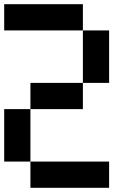

<svg xmlns="http://www.w3.org/2000/svg" viewBox="-20 -895 665 915"><path d="M0 -125V-375H125V-125ZM0 -750V-875H375V-750ZM125 -125H500V0H125ZM125 -375V-500H375V-375ZM375 -500V-750H500V-500Z"/></svg>

Font: Galmuri7 Regular
Style: Regular
Weight: 400
Designer: Lee Minseo (quiple)
Version: Version 2.399;hotconv 1.1.1;makeotfexe 2.6.0 DEVELOPMENT